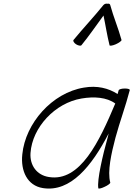

<svg xmlns="http://www.w3.org/2000/svg" viewBox="-20 -1039 747 1076"><path d="M436 -785C480 -839 519 -896 560 -952C572 -896 580 -840 594 -785C595 -781 611 -783 629 -791C647 -799 662 -810 661 -815C643 -881 616 -944 598 -1010C597 -1017 590 -1020 582 -1018C574 -1020 565 -1017 559 -1010C506 -944 446 -881 392 -815C388 -810 394 -799 406 -791C419 -783 432 -781 436 -785ZM598 -16C581 -78 604 -180 627 -267C651 -356 684 -444 707 -533C710 -539 697 -543 680 -543C663 -543 647 -539 645 -533C643 -526 641 -519 639 -512C588 -545 524 -561 450 -548C272 -519 122 -348 105 -174C95 -81 133 1 220 15C376 40 495 -110 589 -291C587 -283 585 -275 583 -267C556 -170 523 -30 531 16C532 20 548 17 566 8C584 0 599 -11 598 -16ZM254 -47C187 -57 146 -112 151 -182C161 -325 288 -462 437 -487C508 -499 578 -494 626 -459C537 -248 430 -18 254 -47Z"/></svg>

Font: Nupuram ExtraLight Oblique
Style: Regular
Weight: 200
Designer: Santhosh Thottingal (santhosh.thottingal@gmail.com)
Foundry: SMC
Version: Version 1.000